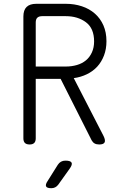

<svg xmlns="http://www.w3.org/2000/svg" viewBox="-20 -750 640 1010"><path d="M168 -400H326Q357 -400 384.5 -408Q412 -416 432 -432.5Q452 -449 463.5 -474.5Q475 -500 475 -532Q475 -601 432 -633Q389 -665 326 -665H202Q185 -665 176.5 -657Q168 -649 168 -632ZM168 -335V-22Q168 -6 160 2Q152 10 136 10Q119 10 111 2Q103 -6 103 -22V-663Q103 -697 120 -713.5Q137 -730 171 -730H326Q371 -730 410.5 -717Q450 -704 479 -678.5Q508 -653 524 -616.5Q540 -580 540 -533Q540 -492 527 -458Q514 -424 491.5 -399.5Q469 -375 437 -359.5Q405 -344 368 -339L525 -34Q536 -11 530 -0.5Q524 10 502 10Q487 10 477.5 4.5Q468 -1 462 -12L299 -335ZM230 203 284 117Q291 106 301 100.5Q311 95 324 95Q351 95 356.5 105.5Q362 116 346 138L286 222Q279 231 270 235.5Q261 240 250 240Q227 240 222.5 230.5Q218 221 230 203Z"/></svg>

Font: Maple Mono NL ExtraLight
Style: Regular
Weight: 275
Monospace: yes
Designer: subframe7536
Version: Version 7.000